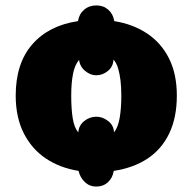

<svg xmlns="http://www.w3.org/2000/svg" viewBox="-20 -631 712 709"><path d="M633 -278Q633 -197 605 -138.5Q577 -80 525 -45.5Q473 -11 400 0Q396 26 378.5 42Q361 58 335 58Q311 58 293.5 41.5Q276 25 270 0Q201 -11 149 -46Q97 -81 67.5 -139.5Q38 -198 38 -278Q38 -397 99 -467Q160 -537 268 -553Q272 -579 290.5 -595Q309 -611 336 -611Q362 -611 380 -595Q398 -579 402 -553Q471 -542 523 -507.5Q575 -473 604 -415.5Q633 -358 633 -278ZM428 -278Q428 -309 425 -334Q422 -359 416 -379Q410 -399 399 -411Q398 -385 378.5 -369Q359 -353 335 -353Q314 -353 294.5 -369Q275 -385 272 -410Q256 -391 249.5 -357.5Q243 -324 243 -278Q243 -229 248.5 -194.5Q254 -160 269 -142Q271 -168 291 -184Q311 -200 336 -200Q359 -200 379.5 -184Q400 -168 401 -142Q416 -161 422 -196Q428 -231 428 -278Z"/></svg>

Font: Noto Sans Display Black
Style: Regular
Weight: 900
Designer: Monotype Design Team
Foundry: Monotype Imaging Inc.
Version: Version 2.003